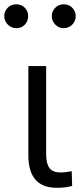

<svg xmlns="http://www.w3.org/2000/svg" viewBox="-56 -851 389 895"><path d="M-19.5 -736.3Q-36.1 -752.9 -36.1 -775.9Q-36.1 -798.8 -20 -814.9Q-3.9 -831.1 20 -831.1Q43.9 -831.1 59.6 -814.9Q75.2 -798.8 75.2 -775.4Q75.2 -752 59.6 -735.8Q43.9 -719.7 20.5 -719.7Q-2.9 -719.7 -19.5 -736.3ZM76.2 -127.9V-543H159.2V-130.9Q159.2 -87.9 174.8 -67.4Q190.4 -46.9 227.5 -46.9Q245.1 -46.9 278.3 -52.7L280.3 15.6Q252.9 24.4 208 24.4Q76.2 24.4 76.2 -127.9ZM201.7 -736.3Q185.5 -752.9 185.5 -775.9Q185.5 -798.8 201.7 -814.9Q217.8 -831.1 241.2 -831.1Q264.6 -831.1 280.8 -814.9Q296.9 -798.8 296.9 -775.9Q296.9 -752.9 280.8 -736.3Q264.6 -719.7 241.2 -719.7Q217.8 -719.7 201.7 -736.3Z"/></svg>

Font: GenEi M Gothic v2 Regular
Style: Regular
Weight: 400
Version: Version 2.0